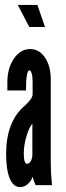

<svg xmlns="http://www.w3.org/2000/svg" viewBox="-20 -755 270 783"><path d="M62 8Q78 8 92 -3.2Q106 -14.5 112.5 -33H113.5Q114 -29.5 118.5 -17Q123 -4.5 125 0H192Q189 -31 188 -51.8Q187 -72.5 187 -95V-431Q187 -485.5 163.5 -520.2Q140 -555 103 -555Q63.5 -555 36.8 -516Q10 -477 10 -419V-386H86Q86 -468 100 -468Q105.5 -468 109.2 -455.2Q113 -442.5 113 -422V-370.5Q113 -352.5 81 -324Q5 -259.5 5 -127Q5 -62.5 19.8 -27.2Q34.5 8 62 8ZM91 -87Q77 -87 77 -128Q77 -162 87.5 -198Q98 -234 112 -251V-124Q112 -110 105.8 -98.5Q99.5 -87 91 -87ZM99.5 -645H163.5L132.5 -735H52.5Z"/></svg>

Font: League Gothic Condensed
Style: Regular
Weight: 400
Width: 3
Designer: The League of Moveable Type
Version: Version 1.600; ttfautohint (v1.8.3)